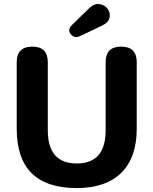

<svg xmlns="http://www.w3.org/2000/svg" viewBox="-20 -947 780 976"><path d="M370 9Q65 9 65 -292V-631Q65 -710 144 -710Q223 -710 223 -631V-285Q223 -116 370 -116Q517 -116 517 -285V-631Q517 -710 596 -710Q675 -710 675 -631V-292Q675 -146 596.5 -68.5Q518 9 370 9ZM388 -764Q359 -750 340 -773Q321 -796 346 -820L431 -903Q458 -930 484.5 -926.5Q511 -923 526.5 -903Q542 -883 537 -857.5Q532 -832 497 -816Z"/></svg>

Font: Nunito VF Beta Light
Style: Regular
Weight: 300
Designer: Vernon Adams
Foundry: newtypography
Version: Version 3.001